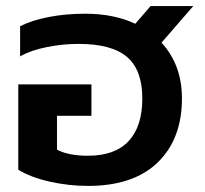

<svg xmlns="http://www.w3.org/2000/svg" viewBox="-20 -595 674 630"><path d="M40 -38V-318H280V-215H167V-104Q204 -84 269 -84Q357 -84 402 -132Q447 -180 447 -272Q447 -365 397 -408Q347 -451 237 -451Q186 -451 133.5 -440.5Q81 -430 46 -410V-509Q86 -529 141.5 -539.5Q197 -550 259 -550Q354 -550 424 -517L474 -575H614L510 -455Q577 -382 577 -272Q577 -139 497.5 -62Q418 15 269 15Q205 15 143 1Q81 -13 40 -38Z"/></svg>

Font: Prompt Medium
Style: Regular
Weight: 500
Designer: Katatrad Team
Foundry: CadsonDemak
Version: Version 1.000